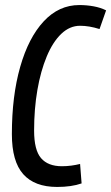

<svg xmlns="http://www.w3.org/2000/svg" viewBox="-20 -730 440 760"><path d="M206 10Q117 10 72 -40.5Q27 -91 27 -199Q27 -350 60 -465.5Q93 -581 153 -645.5Q213 -710 294 -710Q323 -710 350.5 -705Q378 -700 400 -689L374 -615Q333 -628 297 -628Q256 -628 222.5 -596Q189 -564 165 -506.5Q141 -449 128 -374Q115 -299 115 -213Q115 -136 142.5 -104Q170 -72 225 -72Q244 -72 262.5 -74.5Q281 -77 297 -81L303 -4Q263 10 206 10Z"/></svg>

Font: Georama Condensed Medium
Style: Italic
Weight: 500
Width: 3
Italic angle: -9°
Designer: Jean-Baptiste Levee
Foundry: Production Type
Version: Version 1.000